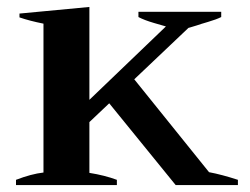

<svg xmlns="http://www.w3.org/2000/svg" viewBox="-20 -532 718 552"><path d="M664 -15V0H485L294 -235L237 -181V-35Q281 -28 316 -15V0H26V-15Q70 -32 105 -36V-464Q65 -472 36 -482V-493L237 -512V-245L457 -456Q450 -458 422.5 -466Q395 -474 378 -483V-498H616V-483Q602 -476 578 -469Q554 -462 546 -459Q520 -451 522 -452L366 -304L581 -37Q618 -30 664 -15Z"/></svg>

Font: Trirong SemiBold
Style: Regular
Weight: 600
Designer: Katatrad Team
Foundry: CadsonDemak
Version: Version 1.000